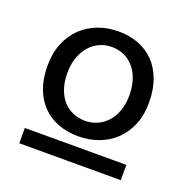

<svg xmlns="http://www.w3.org/2000/svg" viewBox="-85 -742 561 577"><g transform="rotate(20 195.0 -453.0)"><path d="M34.7 -293H359.4V-244.1H34.7ZM98.1 -492.2Q98.1 -464.4 105.5 -442.6Q112.8 -420.9 125.7 -406Q138.7 -391.1 157 -383.1Q175.3 -375 197.3 -375Q217.8 -375 235.8 -383.1Q253.9 -391.1 267.3 -406Q280.8 -420.9 288.6 -442.6Q296.4 -464.4 296.4 -492.2Q296.4 -520 289.1 -542Q281.7 -564 268.8 -579.3Q255.9 -594.7 237.5 -603Q219.2 -611.3 197.3 -611.3Q176.8 -611.3 158.7 -603Q140.6 -594.7 127.2 -579.3Q113.8 -564 106 -542Q98.1 -520 98.1 -492.2ZM34.7 -492.2Q34.7 -533.2 47.9 -564.9Q61 -596.7 83.7 -618.2Q106.4 -639.6 136.7 -650.9Q167 -662.1 200.7 -662.1Q235.8 -662.1 265.1 -650.9Q294.4 -639.6 315.2 -618.2Q335.9 -596.7 347.7 -564.9Q359.4 -533.2 359.4 -492.2Q359.4 -451.2 346.2 -419.9Q333 -388.7 310.3 -367.4Q287.6 -346.2 257.6 -335.2Q227.5 -324.2 193.8 -324.2Q158.7 -324.2 129.4 -335.2Q100.1 -346.2 79.1 -367.4Q58.1 -388.7 46.4 -419.9Q34.7 -451.2 34.7 -492.2Z"/></g></svg>

Font: Andika
Style: Regular
Weight: 400
Designer: Victor Gaultney, Annie Olsen, Julie Remington, Don Collingsworth, Eric Hays
Foundry: SIL International
Version: Version 1.001